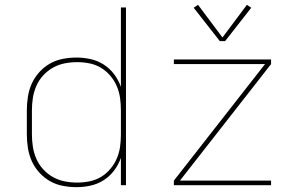

<svg xmlns="http://www.w3.org/2000/svg" viewBox="-20 -766 1240 794"><path d="M296 8Q268 8 239.5 2.5Q211 -3 186.5 -17Q162 -31 142.5 -52.5Q123 -74 111.5 -99.5Q100 -125 95.5 -153.5Q91 -182 91 -210V-310Q91 -338 95.5 -366.5Q100 -395 111.5 -420.5Q123 -446 142.5 -467.5Q162 -489 186.5 -503Q211 -517 239.5 -522.5Q268 -528 296 -528Q326 -528 355 -521.5Q384 -515 409 -499Q434 -483 452 -459Q470 -435 480 -407V-735H501V0H480V-113Q470 -85 452 -61Q434 -37 409 -21Q384 -5 355 1.5Q326 8 296 8ZM299 -11Q325 -11 350 -16Q375 -21 397 -34Q419 -47 436 -67Q453 -87 463 -110.5Q473 -134 476.5 -159Q480 -184 480 -210V-310Q480 -336 476.5 -361Q473 -386 463 -409.5Q453 -433 436 -453Q419 -473 397 -486Q375 -499 350 -504Q325 -509 299 -509Q273 -509 247.5 -504Q222 -499 199.5 -486.5Q177 -474 159 -454.5Q141 -435 130.5 -411Q120 -387 116 -361.5Q112 -336 112 -310V-210Q112 -184 116 -158.5Q120 -133 130.5 -109Q141 -85 159 -65.5Q177 -46 199.5 -33.5Q222 -21 247.5 -16Q273 -11 299 -11ZM699 0V-19L1076 -501H699V-520H1101V-501L724 -19H1101V0ZM889 -596 781 -734 799 -746 900 -611 1001 -746 1019 -734 911 -596Z"/></svg>

Font: Zed Sans Thin Extended
Style: Regular
Weight: 100
Width: 7
Designer: Belleve Invis
Foundry: Belleve Invis
Version: Version 1.0.0; ttfautohint (v1.8.4)